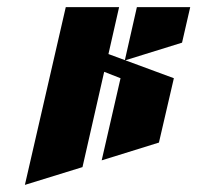

<svg xmlns="http://www.w3.org/2000/svg" viewBox="-20 -520 555 540"><path d="M165 -500H315L285 -368L469 -300L427 -119L266 -69L319 -300L273 -318L212 -50L50 0ZM331 -350 365 -500H515L492 -400Z"/></svg>

Font: SOV_Meka
Style: Italic
Weight: 400
Italic angle: -13°
Version: Version 1.00